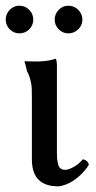

<svg xmlns="http://www.w3.org/2000/svg" viewBox="-25 -644 338 674"><path d="M174.8 -104Q174.8 -93.3 175.5 -86.2Q176.3 -79.1 178.5 -68.8Q180.7 -58.6 187 -53.2Q193.4 -47.9 203.1 -47.9Q215.3 -47.9 228 -55.2Q247.6 -63.5 266.1 -85Q283.2 -81.1 287.1 -65.9Q272.5 -41.5 246.3 -20Q220.2 1.5 192.9 7.8Q181.2 11.2 169.9 9.8Q86.9 5.4 86.9 -85V-301.8Q86.9 -323.2 86.4 -334.7Q85.9 -346.2 81.8 -363Q77.6 -379.9 69.8 -394Q65.4 -415.5 61 -426.8L63 -429.2Q71.8 -428.2 111.8 -428.2Q148.9 -429.7 169.9 -438Q173.3 -438 174.8 -418V-300.8ZM43 -624Q63 -624 77.4 -609.6Q91.8 -595.2 91.8 -575.2Q91.8 -555.2 77.4 -541Q63 -526.9 43 -526.9Q23.4 -526.9 9.3 -541Q-4.9 -555.2 -4.9 -575.2Q-4.9 -595.2 9.3 -609.6Q23.4 -624 43 -624ZM214.8 -624Q234.9 -624 249.5 -609.6Q264.2 -595.2 264.2 -575.2Q264.2 -555.2 249.5 -541Q234.9 -526.9 214.8 -526.9Q195.3 -526.9 181.2 -541Q167 -555.2 167 -575.2Q167 -595.2 181.2 -609.6Q195.3 -624 214.8 -624Z"/></svg>

Font: Common Serif News
Style: Regular
Weight: 450
Designer: Philipp H. Poll, Khaled Hosny
Foundry: Stefan Peev, Context Ltd.
Version: Version 1.026